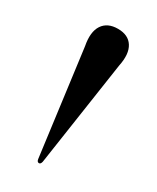

<svg xmlns="http://www.w3.org/2000/svg" viewBox="-100 -824 327 399"><g transform="rotate(30 64.0 -624.0)"><path d="M61.5 -462Q57 -462 56 -468.5L23 -720.5Q17 -752 28.2 -769Q39.5 -786 64.5 -786Q89.5 -786 100.2 -769Q111 -752 104.5 -721L67 -468.5Q65.5 -462 61.5 -462Z"/></g></svg>

Font: Fraunces144ptRegular
Style: Regular
Weight: 400
Version: Version 1.000;[0bf87f6ff]